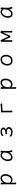

<svg xmlns="http://www.w3.org/2000/svg" viewBox="3650 -4178 699 8040"><g transform="rotate(-90 4000.0 -157.5)"><path d="M303 -368Q303 -399 302 -427Q301 -455 300 -472Q300 -482 319 -482Q336 -482 355 -474.5Q374 -467 374 -454Q374 -448 373 -432Q372 -416 371.5 -398.5Q371 -381 370 -369Q410 -437 456.5 -461.5Q503 -486 558 -486Q633 -486 681 -433Q729 -380 729 -278Q729 -194 697.5 -127Q666 -60 612 -21.5Q558 17 490 17Q455 17 420 0Q385 -17 369 -38V56Q369 87 371.5 116Q374 145 374 162Q374 172 354 172Q338 172 319.5 164.5Q301 157 301 144Q301 132 302 106.5Q303 81 303 55ZM368 -101Q372 -103 375 -103Q386 -103 396 -87Q416 -59 439 -50Q462 -41 487 -41Q514 -41 544 -56.5Q574 -72 601 -102Q628 -132 644.5 -176Q661 -220 661 -276Q661 -328 646 -361Q631 -394 607.5 -410Q584 -426 558 -426Q516 -426 478.5 -404Q441 -382 414 -343Q387 -304 376 -253Q373 -237 371 -209Q369 -181 368.5 -152Q368 -123 368 -101Z M1708 -457Q1705 -435 1702.5 -398.5Q1700 -362 1698.5 -321.5Q1697 -281 1696 -246Q1695 -211 1695 -193Q1695 -179 1696.5 -151.5Q1698 -124 1705.5 -93Q1713 -62 1730 -35Q1732 -31 1732 -29Q1732 -18 1718.5 -2.5Q1705 13 1688 13Q1673 13 1661.5 -8.5Q1650 -30 1643.5 -60.5Q1637 -91 1634 -118Q1597 -48 1544.5 -15Q1492 18 1436 18Q1363 18 1319 -31.5Q1275 -81 1275 -175Q1275 -239 1296 -295Q1317 -351 1352.5 -394Q1388 -437 1432 -461.5Q1476 -486 1522 -486Q1557 -486 1586 -470.5Q1615 -455 1632 -420V-475Q1632 -485 1653 -485Q1670 -485 1689 -478Q1708 -471 1708 -459ZM1631 -380Q1622 -371 1614 -371Q1610 -371 1607 -375Q1590 -404 1567.5 -416Q1545 -428 1522 -428Q1491 -428 1459.5 -409.5Q1428 -391 1401.5 -357.5Q1375 -324 1359 -278.5Q1343 -233 1343 -180Q1343 -104 1369 -73Q1395 -42 1435 -42Q1483 -42 1526 -73.5Q1569 -105 1597.5 -161Q1626 -217 1629 -291Q1630 -305 1630 -330Q1630 -355 1631 -380Z M2423 -213Q2410 -213 2402 -228.5Q2394 -244 2394 -257Q2394 -273 2405 -273Q2475 -276 2516.5 -286.5Q2558 -297 2578 -312Q2598 -327 2604 -342Q2610 -357 2610 -368Q2610 -398 2581 -413Q2552 -428 2502 -428Q2469 -428 2435 -415Q2401 -402 2377 -379Q2367 -369 2357 -369Q2345 -369 2335 -384.5Q2325 -400 2325 -411Q2325 -426 2352 -443.5Q2379 -461 2419.5 -473.5Q2460 -486 2501 -486Q2584 -486 2632 -454.5Q2680 -423 2680 -373Q2680 -331 2651 -300Q2622 -269 2584 -258Q2611 -254 2637.5 -239.5Q2664 -225 2682 -199.5Q2700 -174 2700 -137Q2700 -72 2643.5 -27Q2587 18 2484 18Q2440 18 2397.5 7.5Q2355 -3 2327.5 -20Q2300 -37 2300 -56Q2300 -71 2309.5 -86.5Q2319 -102 2330 -102Q2337 -102 2342 -96Q2362 -71 2398 -56Q2434 -41 2484 -41Q2552 -41 2591 -70.5Q2630 -100 2630 -136Q2630 -174 2597 -198Q2564 -222 2502 -222Q2496 -222 2481.5 -220.5Q2467 -219 2451.5 -217Q2436 -215 2425 -213Z M3317 -380Q3317 -396 3317 -410.5Q3317 -425 3315 -437Q3314 -446 3313.5 -451.5Q3313 -457 3313 -461Q3313 -468 3315.5 -471.5Q3318 -475 3326 -475Q3339 -475 3356.5 -469Q3374 -463 3375 -462L3573 -477Q3596 -479 3621.5 -482Q3647 -485 3656 -485Q3670 -485 3680 -467Q3690 -449 3690 -434Q3690 -417 3677 -417Q3671 -417 3653.5 -417Q3636 -417 3614.5 -416.5Q3593 -416 3574 -415L3384 -400V-107Q3384 -76 3385.5 -47Q3387 -18 3387 -1Q3387 4 3381 7Q3375 10 3367 10Q3351 10 3333 2Q3315 -6 3315 -19Q3315 -31 3316 -56.5Q3317 -82 3317 -108Z M4303 -368Q4303 -399 4302 -427Q4301 -455 4300 -472Q4300 -482 4319 -482Q4336 -482 4355 -474.5Q4374 -467 4374 -454Q4374 -448 4373 -432Q4372 -416 4371.5 -398.5Q4371 -381 4370 -369Q4410 -437 4456.5 -461.5Q4503 -486 4558 -486Q4633 -486 4681 -433Q4729 -380 4729 -278Q4729 -194 4697.5 -127Q4666 -60 4612 -21.5Q4558 17 4490 17Q4455 17 4420 0Q4385 -17 4369 -38V56Q4369 87 4371.5 116Q4374 145 4374 162Q4374 172 4354 172Q4338 172 4319.5 164.5Q4301 157 4301 144Q4301 132 4302 106.5Q4303 81 4303 55ZM4368 -101Q4372 -103 4375 -103Q4386 -103 4396 -87Q4416 -59 4439 -50Q4462 -41 4487 -41Q4514 -41 4544 -56.5Q4574 -72 4601 -102Q4628 -132 4644.5 -176Q4661 -220 4661 -276Q4661 -328 4646 -361Q4631 -394 4607.5 -410Q4584 -426 4558 -426Q4516 -426 4478.5 -404Q4441 -382 4414 -343Q4387 -304 4376 -253Q4373 -237 4371 -209Q4369 -181 4368.5 -152Q4368 -123 4368 -101Z M5413 -445Q5433 -460 5461 -473Q5489 -486 5531 -486Q5588 -486 5632 -457Q5676 -428 5700.5 -374.5Q5725 -321 5725 -245Q5725 -197 5709.5 -150.5Q5694 -104 5663.5 -65.5Q5633 -27 5588.5 -4.5Q5544 18 5486 18Q5386 18 5330.5 -42.5Q5275 -103 5275 -207Q5275 -251 5289.5 -294.5Q5304 -338 5324.5 -374Q5345 -410 5365 -432Q5385 -454 5396 -454Q5406 -454 5413 -445ZM5486 -43Q5535 -43 5573.5 -69.5Q5612 -96 5635 -142Q5658 -188 5658 -245Q5658 -328 5625.5 -377Q5593 -426 5525 -426Q5485 -426 5451.5 -407Q5418 -388 5393.5 -356Q5369 -324 5355.5 -285.5Q5342 -247 5342 -208Q5342 -126 5379.5 -84.5Q5417 -43 5486 -43Z M6660 -377Q6647 -352 6630 -317.5Q6613 -283 6596 -245.5Q6579 -208 6564 -175.5Q6549 -143 6540 -121Q6531 -99 6531 -96Q6531 -85 6516 -78.5Q6501 -72 6484 -72Q6474 -72 6465.5 -75Q6457 -78 6455 -85Q6452 -94 6448.5 -104.5Q6445 -115 6442 -121Q6418 -171 6389 -232Q6360 -293 6337 -344V-106Q6337 -100 6337.5 -79Q6338 -58 6338.5 -35.5Q6339 -13 6339 -1Q6339 4 6332.5 7Q6326 10 6317 10Q6301 10 6285 3Q6269 -4 6269 -16Q6269 -24 6269.5 -43Q6270 -62 6270.5 -80.5Q6271 -99 6271 -106V-422Q6271 -430 6269.5 -437Q6268 -444 6268 -450Q6268 -452 6268.5 -453.5Q6269 -455 6269 -456Q6271 -465 6288 -473.5Q6305 -482 6321 -482Q6331 -482 6338 -478Q6346 -474 6348 -466.5Q6350 -459 6353 -453Q6376 -402 6400.5 -349Q6425 -296 6449 -247Q6473 -198 6492 -159Q6514 -207 6539 -260Q6564 -313 6588.5 -363.5Q6613 -414 6633 -456Q6638 -466 6645 -476.5Q6652 -487 6665 -487Q6674 -487 6689 -481.5Q6704 -476 6716.5 -469Q6729 -462 6729 -456Q6729 -449 6727.5 -441.5Q6726 -434 6726 -425V-106Q6726 -96 6726.5 -75Q6727 -54 6727.5 -33.5Q6728 -13 6728 -1Q6728 4 6722 6.5Q6716 9 6708 9Q6692 9 6675 2Q6658 -5 6658 -18Q6658 -26 6658.5 -44.5Q6659 -63 6659.5 -81Q6660 -99 6660 -106Z M7708 -457Q7705 -435 7702.5 -398.5Q7700 -362 7698.5 -321.5Q7697 -281 7696 -246Q7695 -211 7695 -193Q7695 -179 7696.5 -151.5Q7698 -124 7705.5 -93Q7713 -62 7730 -35Q7732 -31 7732 -29Q7732 -18 7718.5 -2.5Q7705 13 7688 13Q7673 13 7661.5 -8.5Q7650 -30 7643.5 -60.5Q7637 -91 7634 -118Q7597 -48 7544.5 -15Q7492 18 7436 18Q7363 18 7319 -31.5Q7275 -81 7275 -175Q7275 -239 7296 -295Q7317 -351 7352.5 -394Q7388 -437 7432 -461.5Q7476 -486 7522 -486Q7557 -486 7586 -470.5Q7615 -455 7632 -420V-475Q7632 -485 7653 -485Q7670 -485 7689 -478Q7708 -471 7708 -459ZM7631 -380Q7622 -371 7614 -371Q7610 -371 7607 -375Q7590 -404 7567.5 -416Q7545 -428 7522 -428Q7491 -428 7459.5 -409.5Q7428 -391 7401.5 -357.5Q7375 -324 7359 -278.5Q7343 -233 7343 -180Q7343 -104 7369 -73Q7395 -42 7435 -42Q7483 -42 7526 -73.5Q7569 -105 7597.5 -161Q7626 -217 7629 -291Q7630 -305 7630 -330Q7630 -355 7631 -380Z"/></g></svg>

Font: Moon Stars Kai HW
Style: Regular
Weight: 400
Designer: GuiWonder
Version: Version 1.101